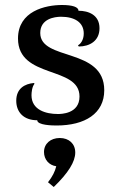

<svg xmlns="http://www.w3.org/2000/svg" viewBox="-20 -488 479 768"><path d="M378 -375C378 -429 333 -445 294 -445C294 -460 270 -468 228 -468C162 -468 52 -444 52 -334C52 -171 298 -226 298 -102C298 -32 223 -32 211 -32C164 -32 106 -48 106 -107C106 -118 108 -141 118 -153L116 -156C79 -153 45 -134 45 -85C45 -40 74 -7 129 -7C129 13 190 14 206 14C320 14 397 -34 397 -127C397 -299 141 -243 141 -356C141 -413 198 -421 224 -421C278 -421 315 -399 315 -354C315 -327 301 -311 292 -307L295 -302C338 -302 378 -324 378 -375ZM156 120C156 150 176 173 205 177C200 198 190 218 172 241L195 260C253 204 281 159 281 122C281 87 256 64 219 64C182 64 156 87 156 120Z"/></svg>

Font: Milonga
Style: Regular
Weight: 400
Designer: Pablo Impallari, Brenda Gallo, Rodrigo Fuenzalida
Foundry: Pablo Impallari, Brenda Gallo, Rodrigo Fuenzalida
Version: Version 1.000